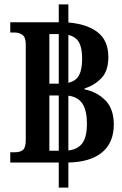

<svg xmlns="http://www.w3.org/2000/svg" viewBox="-20 -780 560 879"><path d="M27 -36V-83H50Q72 -83 85 -93.5Q98 -104 98 -140V-575Q98 -610 82.5 -620.5Q67 -631 49 -631H27V-678H249V-760H293V-677Q379 -670 427.5 -632Q476 -594 476 -519Q476 -455 444 -422Q412 -389 367 -375V-371Q425 -359 463 -320Q501 -281 501 -210Q501 -127 447.5 -82.5Q394 -38 293 -36V79H249V-36ZM206 -397H249V-624H206ZM356 -511Q356 -561 341.5 -586.5Q327 -612 293 -620V-401Q328 -409 342 -435.5Q356 -462 356 -511ZM206 -90H249V-343H206ZM378 -214Q378 -273 358 -304.5Q338 -336 293 -342V-91Q336 -96 357 -124.5Q378 -153 378 -214Z"/></svg>

Font: Noto Serif Thai SemiCondensed
Style: Bold
Weight: 700
Width: 4
Designer: Monotype Design Team
Foundry: Monotype Imaging Inc.
Version: Version 2.002; ttfautohint (v1.8.4.7-5d5b)